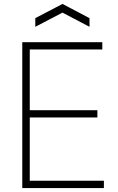

<svg xmlns="http://www.w3.org/2000/svg" viewBox="-20 -954 597 974"><path d="M93 -740H499V-703H131V-395H474V-358H131V-37H507V0H93ZM159 -862 297 -934 434 -862V-818L297 -890L159 -818Z"/></svg>

Font: Encode Sans Narrow
Style: Thin
Weight: 250
Designer: Pablo Impallari, Andres Torresi
Foundry: Pablo Impallari, Andres Torresi
Version: Version 1.000; ttfautohint (v1.00) -l 8 -r 50 -G 200 -x 14 -